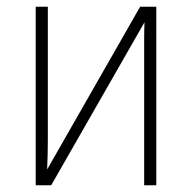

<svg xmlns="http://www.w3.org/2000/svg" viewBox="-20 -550 570 570"><path d="M86 0V-530H122V-136Q122 -112 121.5 -91.5Q121 -71 120 -47L396 -530H444V0H408V-392Q408 -416 408 -438Q408 -460 409 -484L132 0Z"/></svg>

Font: Noto Sans Mono Condensed ExtraLight
Style: Regular
Weight: 200
Width: 3
Designer: Monotype Design Team
Foundry: Monotype Imaging Inc.
Version: Version 2.014; ttfautohint (v1.8.4.7-5d5b)